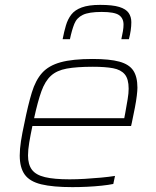

<svg xmlns="http://www.w3.org/2000/svg" viewBox="-20 -760 642 788"><path d="M277 8Q197 8 149.5 -3.5Q102 -15 81.5 -43.5Q61 -72 61 -122Q61 -148 66 -180.5Q71 -213 80 -254Q95 -329 110.5 -380Q126 -431 153 -461Q180 -491 229 -504.5Q278 -518 360 -518Q430 -518 470 -507Q510 -496 527 -470.5Q544 -445 544 -400Q544 -389 541.5 -367.5Q539 -346 533.5 -317.5Q528 -289 521 -256L518 -243H113Q105 -205 100 -175Q95 -145 95 -122Q95 -85 111 -63.5Q127 -42 164.5 -33Q202 -24 266 -24Q295 -24 328.5 -26Q362 -28 394.5 -31Q427 -34 452 -38L445 -5Q426 -1 397.5 2Q369 5 338 6.5Q307 8 277 8ZM120 -275H490L494 -296Q500 -330 504 -353.5Q508 -377 508 -396Q508 -436 492 -455Q476 -474 444 -480Q412 -486 361 -486Q295 -486 254 -478.5Q213 -471 189 -449Q165 -427 150 -385.5Q135 -344 120 -275ZM237 -599Q243 -630 250.5 -655.5Q258 -681 272.5 -700Q287 -719 315.5 -729.5Q344 -740 391 -740Q442 -740 469.5 -731.5Q497 -723 508 -707Q519 -691 519 -669Q519 -653 516.5 -635.5Q514 -618 509 -599H478Q482 -617 484.5 -632Q487 -647 487 -659Q487 -685 468.5 -698Q450 -711 397 -711Q345 -711 320 -699Q295 -687 285 -662Q275 -637 267 -599Z"/></svg>

Font: Saira SemiExpanded Thin
Style: Italic
Weight: 250
Width: 6
Italic angle: -12°
Designer: Hector Gatti with collaboration of the Omnibus-Type team
Foundry: Omnibus-Type
Version: Version 1.101